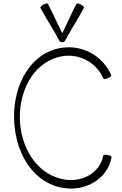

<svg xmlns="http://www.w3.org/2000/svg" viewBox="-20 -1094 718 1132"><path d="M362 -852C398 -918 440 -982 475 -1048C477 -1052 469 -1060 457 -1067C445 -1073 433 -1076 431 -1072C401 -1015 376 -956 347 -898C318 -956 292 -1015 262 -1072C260 -1076 248 -1073 236 -1067C224 -1060 216 -1052 218 -1048C254 -982 296 -918 331 -852C334 -847 340 -844 346 -846C353 -844 359 -847 362 -852ZM636 -650C587 -765 466 -831 343 -812C160 -784 60 -595 63 -400C65 -209 162 -24 342 12C478 40 615 -36 638 -168C639 -172 628 -178 615 -180C601 -183 589 -181 589 -177C570 -73 460 -15 352 -37C191 -69 99 -231 97 -400C95 -572 188 -738 351 -763C451 -778 550 -724 590 -630C592 -626 604 -627 616 -633C629 -638 638 -646 636 -650Z"/></svg>

Font: Nupuram Thin
Style: Regular
Weight: 100
Designer: Santhosh Thottingal (santhosh.thottingal@gmail.com)
Foundry: SMC
Version: Version 1.000